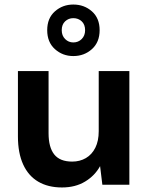

<svg xmlns="http://www.w3.org/2000/svg" viewBox="-20 -814 656 846"><path d="M253 12Q192 12 148.5 -13.5Q105 -39 82 -89.5Q59 -140 59 -213V-501H194V-227Q194 -165 219 -133.5Q244 -102 298 -102Q332 -102 358.5 -117.5Q385 -133 400 -163Q415 -193 415 -236V-501H550V0H431L421 -82Q398 -40 355 -14Q312 12 253 12ZM303 -567Q256 -567 222 -597.5Q188 -628 188 -681Q188 -734 222 -764Q256 -794 303 -794Q351 -794 385 -764Q419 -734 419 -681Q419 -628 385 -597.5Q351 -567 303 -567ZM303 -627Q325 -627 340 -642Q355 -657 355 -681Q355 -706 340 -720Q325 -734 303 -734Q282 -734 267 -720Q252 -706 252 -681Q252 -657 267 -642Q282 -627 303 -627Z"/></svg>

Font: DM Sans 17pt
Style: Bold
Weight: 700
Version: Version 4.004;gftools[0.9.30]